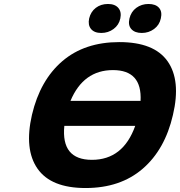

<svg xmlns="http://www.w3.org/2000/svg" viewBox="-20 -937 906 967"><path d="M141 -359Q182 -533 294 -629Q406 -725 581 -725Q756 -725 824 -628.5Q892 -532 851 -358Q811 -184 698.5 -87Q586 10 411 10Q237 10 169 -87.5Q101 -185 141 -359ZM661 -303H304Q287 -132 443 -132Q600 -132 661 -303ZM335 -429H688Q696 -584 549 -584Q400 -584 335 -429ZM429 -844Q437 -878 462.5 -897.5Q488 -917 524 -917Q559 -917 576 -897Q593 -877 586 -844Q579 -811 552 -791Q525 -771 490 -771Q455 -771 438.5 -791Q422 -811 429 -844ZM790 -844Q783 -811 756 -791Q729 -771 694 -771Q659 -771 641.5 -790.5Q624 -810 632 -844Q640 -878 666.5 -897.5Q693 -917 728 -917Q764 -917 781 -897.5Q798 -878 790 -844Z"/></svg>

Font: Passageway
Style: BdIt
Weight: 700
Foundry: Ascender Corporation
Version: Version 1.11